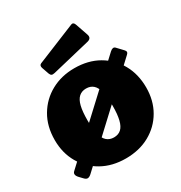

<svg xmlns="http://www.w3.org/2000/svg" viewBox="-177 -877 958 1015"><g transform="rotate(-30 302.0 -370.0)"><path d="M94 -12Q82 -1 72 -0.5Q62 0 51 -12L32 -32Q12 -54 28 -69L513 -520Q532 -537 544 -525L578 -489Q592 -475 577 -462ZM299 10Q217 10 154.5 -25Q92 -60 56.5 -121.5Q21 -183 21 -262Q21 -346 58 -408.5Q95 -471 158 -505.5Q221 -540 300 -540Q384 -540 446.5 -504Q509 -468 544 -405.5Q579 -343 579 -262Q579 -183 543.5 -121.5Q508 -60 445 -25Q382 10 299 10ZM300 -118Q327 -118 344 -133.5Q361 -149 369 -182Q377 -215 377 -266Q377 -319 369 -352Q361 -385 344 -400.5Q327 -416 300 -416Q274 -416 256.5 -400.5Q239 -385 231 -352Q223 -319 223 -266Q223 -214 231 -181.5Q239 -149 256.5 -133.5Q274 -118 300 -118ZM423 -736 450 -658Q458 -633 431 -626L198 -570Q185 -567 179 -570Q173 -573 169 -583L154 -626Q148 -644 162 -650L402 -748Q416 -754 423 -736Z"/></g></svg>

Font: Libre Franklin Thin Black
Style: Regular
Weight: 900
Version: Version 3.000